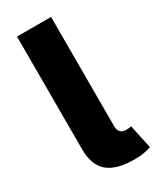

<svg xmlns="http://www.w3.org/2000/svg" viewBox="-188 -787 700 849"><g transform="rotate(-30 162.0 -363.0)"><path d="M236.3 2.9Q142.1 2.9 98.6 -34.4Q55.2 -71.8 55.2 -151.4V-727.5H229V-170.4Q229 -128.9 267.1 -128.9Q285.6 -128.9 293.5 -132.3L319.8 -10.3Q308.1 -5.9 286.6 -1.5Q265.1 2.9 236.3 2.9Z"/></g></svg>

Font: Inter Extra Bold
Style: Regular
Weight: 800
Designer: Rasmus Andersson
Foundry: rsms
Version: Version 4.000;git-3c8e0fc